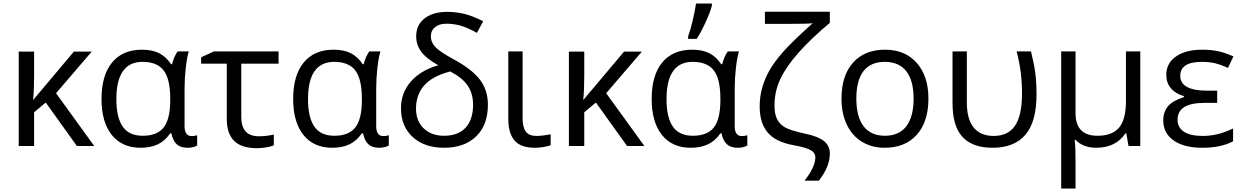

<svg xmlns="http://www.w3.org/2000/svg" viewBox="-20 -826 7031 1086"><path d="M397.9 -534.2H499L296.9 -298.8L513.2 0H415L238.8 -246.1L172.9 -190.9V0H85.9V-534.2H172.9V-396Q172.9 -314.9 167 -259.8Z M787.1 -58.1Q869.6 -58.1 906.2 -105.7Q942.9 -153.3 942.9 -259.8V-267.1Q942.9 -378.9 905.8 -427.5Q868.7 -476.1 786.1 -476.1Q638.2 -476.1 638.2 -265.1Q638.2 -161.6 674.1 -109.9Q710 -58.1 787.1 -58.1ZM774.9 9.8Q670.4 9.8 612.3 -62.7Q554.2 -135.3 554.2 -266.1Q554.2 -399.9 613.8 -472.4Q673.3 -544.9 783.2 -544.9Q842.3 -544.9 881.6 -524.4Q920.9 -503.9 947.3 -462.9H953.1Q964.8 -507.8 984.9 -535.2H1047.9Q1037.6 -502.9 1030.8 -442.9Q1023.9 -382.8 1023.9 -326.2V-111.8Q1023.9 -56.2 1064.9 -56.2Q1079.1 -56.2 1095.2 -61V-2.9Q1072.8 9.8 1041 9.8Q1001.5 9.8 979.7 -10Q958 -29.8 949.2 -71.8H942.9Q914.1 -29.8 873.3 -10Q832.5 9.8 774.9 9.8Z M1555.7 -535.2V-465.8H1344.7V-164.1Q1344.7 -55.2 1444.8 -55.2Q1467.8 -55.2 1491.7 -58.3Q1515.6 -61.5 1528.8 -64.9V-3.9Q1511.7 3.4 1484.6 7.8Q1457.5 12.2 1434.1 12.2Q1345.7 12.2 1304.2 -29.3Q1262.7 -70.8 1262.7 -153.8V-465.8H1117.7V-502L1189.9 -535.2Z M1871.1 -58.1Q1953.6 -58.1 1990.2 -105.7Q2026.9 -153.3 2026.9 -259.8V-267.1Q2026.9 -378.9 1989.7 -427.5Q1952.6 -476.1 1870.1 -476.1Q1722.2 -476.1 1722.2 -265.1Q1722.2 -161.6 1758.1 -109.9Q1793.9 -58.1 1871.1 -58.1ZM1858.9 9.8Q1754.4 9.8 1696.3 -62.7Q1638.2 -135.3 1638.2 -266.1Q1638.2 -399.9 1697.8 -472.4Q1757.3 -544.9 1867.2 -544.9Q1926.3 -544.9 1965.6 -524.4Q2004.9 -503.9 2031.2 -462.9H2037.1Q2048.8 -507.8 2068.8 -535.2H2131.8Q2121.6 -502.9 2114.7 -442.9Q2107.9 -382.8 2107.9 -326.2V-111.8Q2107.9 -56.2 2148.9 -56.2Q2163.1 -56.2 2179.2 -61V-2.9Q2156.7 9.8 2125 9.8Q2085.4 9.8 2063.7 -10Q2042 -29.8 2033.2 -71.8H2026.9Q1998 -29.8 1957.3 -10Q1916.5 9.8 1858.9 9.8Z M2459 -457Q2390.6 -495.1 2362.3 -533.9Q2334 -572.8 2334 -621.1Q2334 -684.6 2381.3 -721.7Q2428.7 -758.8 2508.8 -758.8Q2559.1 -758.8 2605.2 -747.8Q2651.4 -736.8 2712.9 -706.1L2677.7 -640.1Q2623 -670.4 2584.2 -681.2Q2545.4 -691.9 2505.9 -691.9Q2464.4 -691.9 2440.7 -672.6Q2417 -653.3 2417 -621.1Q2417 -586.4 2443.1 -559.3Q2469.2 -532.2 2550.8 -487.8Q2653.3 -431.6 2696.5 -372.8Q2739.7 -314 2739.7 -233.9Q2739.7 -119.1 2673.3 -54.7Q2606.9 9.8 2491.7 9.8Q2380.9 9.8 2314.5 -50.8Q2248 -111.3 2248 -213.9Q2248 -300.3 2303.2 -364Q2358.4 -427.7 2459 -457ZM2655.8 -233.9Q2655.8 -296.4 2625.7 -341.1Q2595.7 -385.7 2526.9 -421.9Q2426.3 -396 2379.6 -343Q2333 -290 2333 -211.9Q2333 -141.6 2376.5 -99.9Q2419.9 -58.1 2491.7 -58.1Q2570.8 -58.1 2613.3 -103.5Q2655.8 -148.9 2655.8 -233.9Z M2936 -535.2V-157.2Q2936 -106.4 2953.9 -81.8Q2971.7 -57.1 3014.2 -57.1Q3032.2 -57.1 3056.9 -60.3Q3081.5 -63.5 3094.7 -66.9V-4.9Q3079.6 1.5 3054 5.6Q3028.3 9.8 3003.9 9.8Q2925.8 9.8 2890.4 -31.2Q2855 -72.3 2855 -154.8V-535.2Z M3509.8 -534.2H3610.8L3408.7 -298.8L3625 0H3526.9L3350.6 -246.1L3284.7 -190.9V0H3197.8V-534.2H3284.7V-396Q3284.7 -314.9 3278.8 -259.8Z M3898.9 -58.1Q3981.4 -58.1 4018.1 -105.7Q4054.7 -153.3 4054.7 -259.8V-267.1Q4054.7 -378.9 4017.6 -427.5Q3980.5 -476.1 3897.9 -476.1Q3750 -476.1 3750 -265.1Q3750 -161.6 3785.9 -109.9Q3821.8 -58.1 3898.9 -58.1ZM3886.7 9.8Q3782.2 9.8 3724.1 -62.7Q3666 -135.3 3666 -266.1Q3666 -399.9 3725.6 -472.4Q3785.2 -544.9 3895 -544.9Q3954.1 -544.9 3993.4 -524.4Q4032.7 -503.9 4059.1 -462.9H4064.9Q4076.7 -507.8 4096.7 -535.2H4159.7Q4149.4 -502.9 4142.6 -442.9Q4135.7 -382.8 4135.7 -326.2V-111.8Q4135.7 -56.2 4176.8 -56.2Q4190.9 -56.2 4207 -61V-2.9Q4184.6 9.8 4152.8 9.8Q4113.3 9.8 4091.6 -10Q4069.8 -29.8 4061 -71.8H4054.7Q4025.9 -29.8 3985.1 -10Q3944.3 9.8 3886.7 9.8ZM3872.1 -620.1Q3885.3 -655.3 3898.2 -710.7Q3911.1 -766.1 3917 -806.2H4006.8V-794.9Q3998 -758.8 3971.4 -700.9Q3944.8 -643.1 3920.9 -606H3872.1Z M4306.6 -690.9V-759.8H4673.8V-696.8Q4568.8 -608.9 4498.5 -530Q4428.2 -451.2 4394.5 -380.6Q4360.8 -310.1 4360.8 -229Q4360.8 -181.2 4375.2 -152.3Q4389.6 -123.5 4420.2 -105.7Q4450.7 -87.9 4534.7 -69.8Q4607.4 -54.7 4640.6 -28.1Q4673.8 -1.5 4673.8 43Q4673.8 115.7 4611.8 195.8H4530.8Q4591.8 117.2 4591.8 64.9Q4591.8 37.6 4564.7 22.7Q4537.6 7.8 4467.8 -4.9Q4368.7 -22.5 4322.8 -75.9Q4276.9 -129.4 4276.9 -224.1Q4276.9 -279.8 4291.3 -330.6Q4305.7 -381.3 4333 -429Q4360.4 -476.6 4409.4 -532.5Q4458.5 -588.4 4576.7 -694.8Q4557.1 -690.9 4424.8 -690.9Z M5231.4 -268.1Q5231.4 -137.2 5165.5 -63.7Q5099.6 9.8 4983.4 9.8Q4911.6 9.8 4856 -23.9Q4800.3 -57.6 4770 -120.6Q4739.7 -183.6 4739.7 -268.1Q4739.7 -398.9 4805.2 -471.9Q4870.6 -544.9 4986.8 -544.9Q5099.1 -544.9 5165.3 -470.2Q5231.4 -395.5 5231.4 -268.1ZM4823.7 -268.1Q4823.7 -165.5 4864.7 -111.8Q4905.8 -58.1 4985.4 -58.1Q5064.9 -58.1 5106.2 -111.6Q5147.5 -165 5147.5 -268.1Q5147.5 -370.1 5106.2 -423.1Q5064.9 -476.1 4984.4 -476.1Q4904.8 -476.1 4864.3 -423.8Q4823.7 -371.6 4823.7 -268.1Z M5593.8 9.8Q5481 9.8 5424.3 -51.3Q5367.7 -112.3 5367.7 -242.2V-535.2H5448.7V-246.1Q5448.7 -152.3 5487.3 -104.7Q5525.9 -57.1 5600.6 -57.1Q5682.1 -57.1 5721.4 -115.2Q5760.7 -173.3 5760.7 -295.9Q5760.7 -359.4 5753.9 -414.1Q5747.1 -468.8 5730.5 -535.2H5811.5Q5829.1 -464.8 5835.9 -412.6Q5842.8 -360.4 5842.8 -292Q5842.8 -136.7 5779.8 -63.5Q5716.8 9.8 5593.8 9.8Z M6063.5 -186Q6063.5 -58.1 6187.5 -58.1Q6271 -58.1 6309.8 -104.2Q6348.6 -150.4 6348.6 -253.9V-535.2H6429.7V0H6363.3L6350.6 -71.8H6345.7Q6291.5 9.8 6179.7 9.8Q6106.4 9.8 6063.5 -35.2H6058.6Q6063.5 5.9 6063.5 84V240.2H5982.4V-535.2H6063.5Z M6864.7 -313V-244.1H6792.5Q6640.6 -244.1 6640.6 -148.9Q6640.6 -105 6676.5 -81.1Q6712.4 -57.1 6783.7 -57.1Q6824.7 -57.1 6865.2 -66.7Q6905.8 -76.2 6954.6 -99.1V-26.9Q6887.7 9.8 6779.8 9.8Q6677.2 9.8 6618.4 -31.5Q6559.6 -72.8 6559.6 -145Q6559.6 -192.9 6586.4 -224.9Q6613.3 -256.8 6676.8 -276.9V-282.2Q6628.9 -295.9 6602.8 -326.9Q6576.7 -357.9 6576.7 -402.8Q6576.7 -467.8 6631.3 -506.3Q6686 -544.9 6779.8 -544.9Q6827.1 -544.9 6867.4 -536.9Q6907.7 -528.8 6956.5 -506.8L6925.8 -441.9Q6879.9 -462.4 6848.1 -469.2Q6816.4 -476.1 6777.8 -476.1Q6655.8 -476.1 6655.8 -397Q6655.8 -313 6810.5 -313Z"/></svg>

Font: Zoram GWebM
Style: Regular
Weight: 400
Foundry: Ascender Corporation
Version: Version 1.000